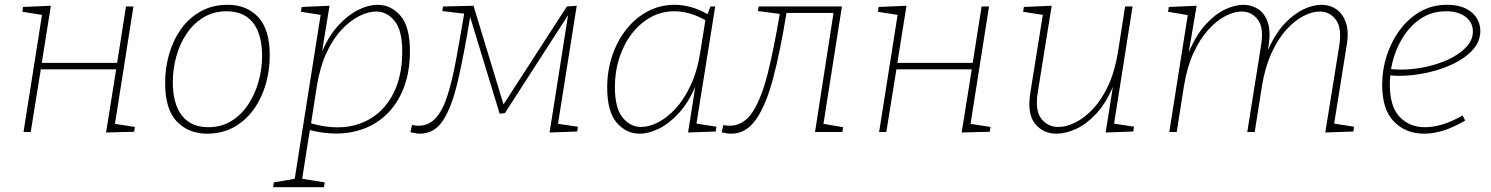

<svg xmlns="http://www.w3.org/2000/svg" viewBox="-20 -550 6214 800"><path d="M78 0 155 -488 73 -501 76 -521 192 -526 154 -288H468L505 -523H536L459 -34L542 -21L539 -1L422 2L464 -261H150L108 0Z M929 -530Q1008 -530 1056 -478.5Q1104 -427 1104 -319Q1104 -258 1087.5 -200Q1071 -142 1038 -95.5Q1005 -49 956 -21Q907 7 843 7Q766 7 717 -43.5Q668 -94 668 -205Q668 -266 684.5 -324Q701 -382 734 -428.5Q767 -475 816 -502.5Q865 -530 929 -530ZM924 -503Q870 -503 828 -477.5Q786 -452 757.5 -409.5Q729 -367 714.5 -314.5Q700 -262 700 -208Q700 -117 738 -68.5Q776 -20 848 -20Q902 -20 943.5 -45.5Q985 -71 1013.5 -113.5Q1042 -156 1057 -209Q1072 -262 1072 -316Q1072 -407 1034.5 -455Q997 -503 924 -503Z M1118 230 1121 210 1208 195 1316 -488 1234 -501 1237 -521 1353 -526 1322 -336Q1352 -404 1392 -446.5Q1432 -489 1474 -509.5Q1516 -530 1553 -530Q1609 -530 1648.5 -484.5Q1688 -439 1688 -337Q1688 -243 1657.5 -172Q1627 -101 1571.5 -56.5Q1516 -12 1439.5 1.5Q1363 15 1271 -8L1239 195L1333 210L1330 230ZM1300 -190 1276 -36Q1390 -4 1475.5 -33.5Q1561 -63 1608.5 -141.5Q1656 -220 1656 -335Q1656 -424 1624 -463Q1592 -502 1547 -502Q1515 -502 1477.5 -483.5Q1440 -465 1404 -427Q1368 -389 1340.5 -330Q1313 -271 1300 -190Z M1690 1 1697 -30Q1709 -26 1722 -26Q1767 -26 1796 -58.5Q1825 -91 1844.5 -152Q1864 -213 1880 -299.5Q1896 -386 1914 -493L1823 -504L1826 -523L1953 -526L2078 -115L2342 -523L2383 -526L2305 -34L2388 -22L2385 -2L2270 2L2347 -487L2084 -79L2062 -76L1939 -479Q1913 -322 1888 -213.5Q1863 -105 1826.5 -49Q1790 7 1730 7Q1721 7 1711 5Q1701 3 1690 1Z M2645 7Q2589 7 2549.5 -39Q2510 -85 2510 -185Q2510 -256 2531 -318Q2552 -380 2590 -428Q2628 -476 2679.5 -503Q2731 -530 2791 -530Q2823 -530 2857 -521Q2891 -512 2928 -491L2940 -523H2960L2882 -35L2965 -22L2962 -2L2847 2L2877 -189Q2847 -120 2807 -77Q2767 -34 2724.5 -13.5Q2682 7 2645 7ZM2651 -21Q2683 -21 2720.5 -39.5Q2758 -58 2793.5 -96Q2829 -134 2857 -193Q2885 -252 2898 -333L2919 -466Q2885 -485 2853 -494Q2821 -503 2790 -503Q2736 -503 2691 -478Q2646 -453 2612.5 -409.5Q2579 -366 2560.5 -309Q2542 -252 2542 -188Q2542 -100 2574 -60.5Q2606 -21 2651 -21Z M2987 1 2994 -29Q3006 -26 3019 -26Q3078 -26 3115.5 -83Q3153 -140 3179 -244.5Q3205 -349 3229 -492L3138 -504L3141 -523H3488L3411 -34L3493 -20L3490 0H3376L3453 -496H3257Q3231 -335 3201 -222.5Q3171 -110 3129.5 -51.5Q3088 7 3027 7Q3009 7 2987 1Z M3643 0 3720 -488 3638 -501 3641 -521 3757 -526 3719 -288H4033L4070 -523H4101L4024 -34L4107 -21L4104 -1L3987 2L4029 -261H3715L3673 0Z M4385 7Q4328 8 4293.5 -33.5Q4259 -75 4273 -163L4325 -488L4243 -501L4246 -521L4362 -526L4304 -165Q4292 -89 4319 -55Q4346 -21 4390 -21Q4423 -21 4460.5 -39.5Q4498 -58 4534 -96Q4570 -134 4597.5 -193Q4625 -252 4638 -332L4668 -523H4699L4622 -35L4705 -22L4702 -2L4587 2L4617 -188Q4587 -118 4547 -75.5Q4507 -33 4465 -13.5Q4423 6 4385 7Z M5502 2 5560 -358Q5572 -434 5546 -468Q5520 -502 5479 -502Q5448 -502 5411.5 -483.5Q5375 -465 5340 -426.5Q5305 -388 5278 -329Q5251 -270 5238 -191L5208 0H5177L5234 -358Q5247 -434 5221 -468Q5195 -502 5154 -502Q5123 -502 5086.5 -483.5Q5050 -465 5015 -426.5Q4980 -388 4953 -329.5Q4926 -271 4913 -191L4883 0H4852L4929 -487L4847 -501L4850 -521L4966 -526L4933 -332Q4964 -405 5004 -448.5Q5044 -492 5085 -511Q5126 -530 5161 -530Q5195 -530 5222.5 -512Q5250 -494 5262.5 -456.5Q5275 -419 5266 -361L5263 -341Q5294 -411 5333 -452Q5372 -493 5412 -511.5Q5452 -530 5486 -530Q5521 -530 5548 -511.5Q5575 -493 5588 -455.5Q5601 -418 5591 -360L5539 -35L5622 -22L5619 -2Z M5913 7Q5838 7 5788.5 -43Q5739 -93 5739 -197Q5739 -259 5758 -318Q5777 -377 5812.5 -425Q5848 -473 5897.5 -501.5Q5947 -530 6009 -530Q6075 -530 6111.5 -499Q6148 -468 6148 -421Q6148 -378 6117.5 -343.5Q6087 -309 6036.5 -284.5Q5986 -260 5926 -247Q5866 -234 5808 -234Q5798 -234 5789.5 -234.5Q5781 -235 5773 -236Q5771 -216 5771 -197Q5771 -106 5812 -63Q5853 -20 5917 -20Q5990 -20 6074 -69L6085 -48Q5994 7 5913 7ZM6005 -503Q5943 -503 5895.5 -469.5Q5848 -436 5817.5 -381Q5787 -326 5776 -262Q5796 -260 5817 -260Q5867 -260 5919.5 -271Q5972 -282 6016.5 -303Q6061 -324 6089 -353.5Q6117 -383 6117 -419Q6117 -456 6087 -479.5Q6057 -503 6005 -503Z"/></svg>

Font: Bitter ExtraLight
Style: Italic
Weight: 200
Italic angle: -9°
Designer: Sol Matas, and Bitter project Authors
Foundry: Sol Matas
Version: Version 2.001